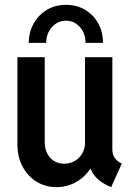

<svg xmlns="http://www.w3.org/2000/svg" viewBox="-20 -768 555 796"><path d="M213.9 7.8Q168 7.8 131.3 -14.9Q94.7 -37.6 73.5 -77.6Q52.2 -117.7 52.2 -169.4V-530.8H165.5V-177.7Q165.5 -140.1 187.5 -114.7Q209.5 -89.4 246.6 -89.4Q270.5 -89.4 290 -100.8Q309.6 -112.3 321 -132.1Q332.5 -151.9 332.5 -176.8V-530.8H445.8V-147.9Q445.8 -127.9 455.3 -113.8Q464.8 -99.6 484.9 -89.8L440.9 7.8Q399.4 -8.3 375.7 -35.4Q352.1 -62.5 350.1 -93.3L373 -67.9H329.6L368.2 -95.2Q349.6 -49.8 308.1 -21Q266.6 7.8 213.9 7.8ZM253.4 -748Q297.9 -748 332.5 -727.5Q367.2 -707 387.2 -671.1Q407.2 -635.3 406.7 -590.3H334.5Q334.5 -629.4 311.3 -655.8Q288.1 -682.1 253.4 -682.1Q219.2 -682.1 195.6 -655.8Q171.9 -629.4 171.4 -590.3H99.1Q99.6 -635.3 119.9 -671.1Q140.1 -707 174.8 -727.5Q209.5 -748 253.4 -748Z"/></svg>

Font: Reddit Sans Condensed SemiBold
Style: Regular
Weight: 600
Designer: Stephen Hutchings
Foundry: Reddit
Version: Version 1.014